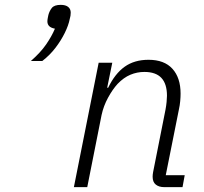

<svg xmlns="http://www.w3.org/2000/svg" viewBox="-20 -770 839 790"><path d="M230 -750Q250 -750 260.5 -741.5Q271 -733 271 -718Q271 -712 270 -705Q269 -698 267 -692Q262 -666 246.5 -634.5Q231 -603 208 -573Q185 -543 154 -519H107Q147 -554 170 -587.5Q193 -621 206 -652Q190 -655 182.5 -662.5Q175 -670 175 -682Q175 -688 176.5 -695.5Q178 -703 179 -708Q183 -724 193 -737Q203 -750 230 -750ZM339 0H284L386 -512H442L421 -409H425Q453 -467 493 -495.5Q533 -524 591 -524Q656 -524 689.5 -487Q723 -450 723 -385Q723 -371 721.5 -354Q720 -337 716 -319L662 -49H740L731 0H656Q634 0 621 -10.5Q608 -21 608 -43Q608 -48 608.5 -52Q609 -56 610 -62L661 -319Q664 -335 665.5 -350.5Q667 -366 667 -376Q667 -425 644 -449.5Q621 -474 574 -474Q544 -474 516.5 -462.5Q489 -451 464 -425Q443 -402 424.5 -368Q406 -334 398 -297Z"/></svg>

Font: IBM Plex Sans Light
Style: Italic
Weight: 300
Italic angle: -11.31°
Designer: Mike Abbink, Paul van der Laan, Pieter van Rosmalen
Foundry: Bold Monday
Version: Version 3.201